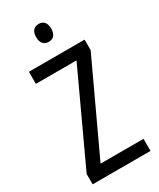

<svg xmlns="http://www.w3.org/2000/svg" viewBox="-228 -988 880 1060"><g transform="rotate(-30 212.0 -458.0)"><path d="M215 -916C184 -916 166 -897 166 -858C166 -822 185 -802 215 -802C244 -802 262 -822 262 -858C262 -896 245 -916 215 -916ZM399 0V-77H125L391 -647V-714H36V-637H295L30 -66V0Z"/></g></svg>

Font: Noto Sans Condensed
Style: Regular
Weight: 400
Width: 3
Designer: Monotype Design Team
Foundry: Monotype Imaging Inc.
Version: Version 2.013